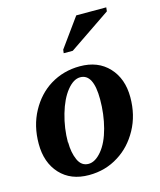

<svg xmlns="http://www.w3.org/2000/svg" viewBox="-107 -773 714 859"><g transform="rotate(-15 250.0 -343.5)"><path d="M145 -156 146 -157Q146 -109 161.5 -74.5Q177 -40 210 -40Q241 -40 271 -76Q301 -112 317.5 -174.5Q334 -237 334 -306Q334 -424 273 -424Q242 -424 212 -387Q182 -350 163.5 -286Q145 -222 145 -156ZM284 -472Q368 -472 417.5 -419Q467 -366 467 -280Q467 -197 431 -131.5Q395 -66 337 -30Q276 9 199 9Q115 9 66 -44Q17 -97 17 -184Q17 -267 52.5 -332.5Q88 -398 146 -434Q208 -472 284 -472ZM230 -547 232 -563 328 -696H467L465 -678L272 -547Z"/></g></svg>

Font: Libra Serif Modern
Style: Bold Italic
Weight: 700
Italic angle: -12°
Designer: Stefan Peev, Context Ltd
Foundry: Stefan Peev, Context Ltd
Version: Version 1.000